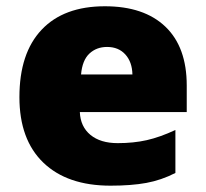

<svg xmlns="http://www.w3.org/2000/svg" viewBox="-20 -583 658 613"><path d="M333 9.8Q194.8 9.8 118.4 -63.7Q42 -137.2 42 -272.9Q42 -413.1 112.8 -488Q183.6 -563 314.9 -563Q439.9 -563 508.1 -497.8Q576.2 -432.6 576.2 -310.1V-225.1H234.9Q236.8 -178.7 268.8 -152.3Q300.8 -126 356 -126Q406.2 -126 448.5 -135.5Q490.7 -145 540 -168V-30.8Q495.1 -7.8 447.3 1Q399.4 9.8 333 9.8ZM321.8 -433.1Q288.1 -433.1 265.4 -411.9Q242.7 -390.6 238.8 -345.2H402.8Q401.9 -385.3 380.1 -409.2Q358.4 -433.1 321.8 -433.1Z"/></svg>

Font: OpenSansExtrabold
Style: Regular
Weight: 800
Foundry: Ascender Corporation
Version: Version 1.10